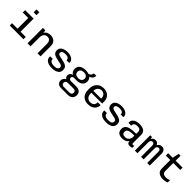

<svg xmlns="http://www.w3.org/2000/svg" viewBox="444 -2518 4511 4511"><g transform="rotate(45 2700.0 -262.0)"><path d="M278 0V-432.8H95V-511H377.8V0ZM95 0V-76.8H551.2V0ZM273.2 -616.2V-711.8H367.5V-616.2Z M686.2 0V-511H766.8L777.2 -437.8Q800.2 -481 842.2 -501Q884.2 -521 935.2 -521Q1018.5 -521 1068.8 -473.9Q1119 -426.8 1119 -334.5V0H1018.5V-306Q1018.5 -377.5 989.2 -410.5Q960 -443.5 907 -443.5Q870.2 -443.5 843 -425Q815.8 -406.5 800.9 -374.2Q786 -342 786 -299.8V0Z M1492.5 10Q1429.5 10 1381 -7.6Q1332.5 -25.2 1305 -58.5Q1277.5 -91.8 1277.5 -138Q1277.5 -140.8 1277.5 -146.8Q1277.5 -152.8 1278.5 -160H1365V-149.8Q1365 -108 1401.5 -84.4Q1438 -60.8 1505.5 -60.8Q1566.8 -60.8 1598.1 -82.1Q1629.5 -103.5 1629.5 -139Q1629.5 -162 1616.9 -176.9Q1604.2 -191.8 1570.8 -202.6Q1537.2 -213.5 1474.2 -223.8Q1407.2 -235.5 1366.2 -253.4Q1325.2 -271.2 1307 -299.6Q1288.8 -328 1288.8 -370.5Q1288.8 -420.5 1315.6 -453.9Q1342.5 -487.2 1391.1 -504.1Q1439.8 -521 1504.8 -521Q1562 -521 1607.4 -503.9Q1652.8 -486.8 1679.8 -456.1Q1706.8 -425.5 1706.8 -383Q1706.8 -380.2 1706.8 -376.1Q1706.8 -372 1705 -365.2H1617.5Q1617.5 -400.8 1601 -419.1Q1584.5 -437.5 1557.1 -444.2Q1529.8 -451 1496.5 -451Q1381 -451 1381 -379.2Q1381 -359.8 1392.9 -347.2Q1404.8 -334.8 1436.4 -325Q1468 -315.2 1527.2 -303.5Q1599.8 -290.5 1642.5 -271.9Q1685.2 -253.2 1703.9 -223.8Q1722.5 -194.2 1722.5 -147.2Q1722.5 -93.8 1695.2 -59Q1668 -24.2 1616.6 -7.1Q1565.2 10 1492.5 10Z M1985.2 188Q1920.5 188 1885.8 153Q1851 118 1851 66.8Q1851 28.8 1871.9 -1.1Q1892.8 -31 1925.8 -45Q1903.8 -59 1891.4 -81.9Q1879 -104.8 1879 -130.8Q1879 -166.2 1901.9 -194.2Q1924.8 -222.2 1965 -230Q1929.2 -250.8 1911.1 -283.9Q1893 -317 1893 -360Q1893 -434.5 1946.5 -477.8Q2000 -521 2104.5 -521Q2166.5 -521 2205 -504.2Q2245.2 -515 2265.4 -541.2Q2285.5 -567.5 2289 -603H2370Q2370 -552.5 2341.4 -518.1Q2312.8 -483.8 2267.2 -474L2267 -471.5Q2290.5 -452.5 2303.2 -423Q2316 -393.5 2316 -360Q2316 -285.8 2265.6 -241.8Q2215.2 -197.8 2119.5 -197.8H2037.5Q2008.2 -197.8 1990.6 -183.8Q1973 -169.8 1973 -145Q1973 -120.2 1990.1 -106.4Q2007.2 -92.5 2036.8 -92.5H2217.8Q2289 -92.5 2329.5 -56.2Q2370 -20 2370 40Q2370 104.8 2329.4 146.4Q2288.8 188 2215 188ZM2013.2 122.5H2202.2Q2238.8 122.5 2257.9 102.9Q2277 83.2 2277 54.2Q2277 26.5 2258.6 7.2Q2240.2 -12 2202.2 -12H2013.2Q1977 -12 1958.1 7.8Q1939.2 27.5 1939.2 55.2Q1939.2 82.2 1958.1 102.4Q1977 122.5 2013.2 122.5ZM2106 -262.2Q2160.5 -262.2 2191.8 -287.4Q2223 -312.5 2223 -359.2Q2223 -406 2191.8 -430.8Q2160.5 -455.5 2106 -455.5Q2051.5 -455.5 2020.2 -430.8Q1989 -406 1989 -359.2Q1989 -312.5 2020.2 -287.4Q2051.5 -262.2 2106 -262.2Z M2700 10Q2619.5 10 2567 -22Q2514.5 -54 2489.1 -111.8Q2463.8 -169.5 2463.8 -245V-266Q2463.8 -343.5 2492.9 -400.8Q2522 -458 2575.9 -489.5Q2629.8 -521 2703.5 -521Q2772.8 -521 2822.5 -492.9Q2872.2 -464.8 2899.6 -416.6Q2927 -368.5 2927 -306.5V-238.8H2568V-221.8Q2568 -142.8 2606 -101.8Q2644 -60.8 2702.2 -60.8Q2765.5 -60.8 2799.1 -91.8Q2832.8 -122.8 2832.8 -187.5H2927Q2927 -126.5 2898.6 -82Q2870.2 -37.5 2819.5 -13.8Q2768.8 10 2700 10ZM2569 -303.5H2829V-319.2Q2829 -356.8 2813.2 -386.1Q2797.5 -415.5 2768.9 -432.9Q2740.2 -450.2 2702 -450.2Q2659 -450.2 2629.5 -429.1Q2600 -408 2584.5 -375.4Q2569 -342.8 2569 -308.5Z M3292.5 10Q3229.5 10 3181 -7.6Q3132.5 -25.2 3105 -58.5Q3077.5 -91.8 3077.5 -138Q3077.5 -140.8 3077.5 -146.8Q3077.5 -152.8 3078.5 -160H3165V-149.8Q3165 -108 3201.5 -84.4Q3238 -60.8 3305.5 -60.8Q3366.8 -60.8 3398.1 -82.1Q3429.5 -103.5 3429.5 -139Q3429.5 -162 3416.9 -176.9Q3404.2 -191.8 3370.8 -202.6Q3337.2 -213.5 3274.2 -223.8Q3207.2 -235.5 3166.2 -253.4Q3125.2 -271.2 3107 -299.6Q3088.8 -328 3088.8 -370.5Q3088.8 -420.5 3115.6 -453.9Q3142.5 -487.2 3191.1 -504.1Q3239.8 -521 3304.8 -521Q3362 -521 3407.4 -503.9Q3452.8 -486.8 3479.8 -456.1Q3506.8 -425.5 3506.8 -383Q3506.8 -380.2 3506.8 -376.1Q3506.8 -372 3505 -365.2H3417.5Q3417.5 -400.8 3401 -419.1Q3384.5 -437.5 3357.1 -444.2Q3329.8 -451 3296.5 -451Q3181 -451 3181 -379.2Q3181 -359.8 3192.9 -347.2Q3204.8 -334.8 3236.4 -325Q3268 -315.2 3327.2 -303.5Q3399.8 -290.5 3442.5 -271.9Q3485.2 -253.2 3503.9 -223.8Q3522.5 -194.2 3522.5 -147.2Q3522.5 -93.8 3495.2 -59Q3468 -24.2 3416.6 -7.1Q3365.2 10 3292.5 10Z M3831 10Q3752 10 3709.5 -27.1Q3667 -64.2 3667 -136Q3667 -195.8 3699.4 -232.5Q3731.8 -269.2 3804.1 -286Q3876.5 -302.8 3996 -302.8V-358.5Q3996 -407.2 3971.2 -429.1Q3946.5 -451 3888.5 -451Q3835.8 -451 3806.9 -428.9Q3778 -406.8 3778 -366.5V-355H3685.5Q3684.2 -370.8 3683.8 -375.9Q3683.2 -381 3683.2 -380.1Q3683.2 -379.2 3683.4 -377Q3683.5 -374.8 3683.5 -376.5Q3683.5 -442.5 3740.4 -481.8Q3797.2 -521 3891.5 -521Q3993 -521 4044.4 -481.8Q4095.8 -442.5 4095.8 -363.2V-92.2Q4095.8 -75.5 4103.8 -68.5Q4111.8 -61.5 4125.2 -61.5Q4147.8 -61.5 4164.8 -73.8V-9Q4152 0 4132.9 5Q4113.8 10 4093.2 10Q4063.2 10 4044.1 2.5Q4025 -5 4015.8 -22.9Q4006.5 -40.8 4004 -73.2Q3986.5 -42 3959.6 -23.6Q3932.8 -5.2 3899.8 2.4Q3866.8 10 3831 10ZM3862 -60.8Q3907.5 -60.8 3937.1 -80.6Q3966.8 -100.5 3981.4 -134.9Q3996 -169.2 3996 -211V-241.8Q3909.5 -241.8 3859.2 -232.4Q3809 -223 3787.5 -201.2Q3766 -179.5 3766 -141Q3766 -101.2 3789.2 -81Q3812.5 -60.8 3862 -60.8Z M4252.8 0V-511H4311.5L4321.8 -453.8Q4336.8 -486.5 4364.1 -503.8Q4391.5 -521 4423.5 -521Q4457.8 -521 4484.1 -503Q4510.5 -485 4523.8 -450.2Q4541.8 -484.5 4568.1 -502.8Q4594.5 -521 4633.8 -521Q4689.2 -521 4718.5 -485.8Q4747.8 -450.5 4747.8 -385.5V0H4662.2V-368Q4662.2 -442.5 4606.2 -442.5Q4579 -442.5 4561 -421.5Q4543 -400.5 4543 -368V0H4458.2V-368Q4458.2 -442.5 4400 -442.5Q4373 -442.5 4355.6 -421.5Q4338.2 -400.5 4338.2 -368V0Z M5193 10Q5102.8 10 5049.9 -29.5Q4997 -69 4997 -159V-432.8H4848.8V-511H5000L5034.5 -674H5096.8V-511H5328V-432.8H5096.8V-167Q5096.8 -132.8 5110.6 -110.8Q5124.5 -88.8 5151.9 -78.9Q5179.2 -69 5220 -69Q5252 -69 5279.6 -77.4Q5307.2 -85.8 5328 -95.8V-19Q5303.8 -5.2 5266.6 2.4Q5229.5 10 5193 10Z"/></g></svg>

Font: Chivo Mono Medium
Style: Regular
Weight: 500
Monospace: yes
Designer: Hector Gatti
Foundry: Omnibus-Type
Version: Version 1.008